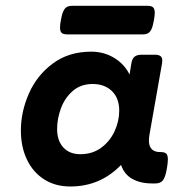

<svg xmlns="http://www.w3.org/2000/svg" viewBox="-20 -643 640 673"><path d="M190.4 -546.9Q190.4 -557.1 193.4 -572.3Q196.8 -592.8 201.9 -603.5Q207 -614.3 214.1 -618.4Q221.2 -622.6 232.9 -622.6H497.6Q510.7 -622.6 516.6 -617.2Q522.5 -611.8 522.5 -597.7Q522.5 -587.9 519.5 -572.3Q516.1 -551.8 511 -541Q505.9 -530.3 498.8 -526.4Q491.7 -522.5 480 -522.5H215.3Q202.1 -522.5 196.3 -527.6Q190.4 -532.7 190.4 -546.9ZM568.4 -84Q568.4 -72.8 565.4 -55.2Q560.1 -22.5 551.3 -11.2Q542.5 0 524.9 0H513.2Q472.2 0 443.8 -15.9Q415.5 -31.7 404.3 -64.9Q331.5 10.7 226.6 10.7Q173.8 10.7 134.8 -14.2Q95.7 -39.1 74.5 -83.5Q53.2 -127.9 53.2 -185.5Q53.2 -251 81.1 -314.7Q108.9 -378.4 164.8 -420.2Q220.7 -461.9 299.8 -461.9Q344.2 -461.9 380.1 -440.2Q416 -418.5 434.1 -381.8L440.4 -420.4Q442.9 -437 451.4 -444.1Q460 -451.2 476.6 -451.2H522.5Q536.1 -451.2 542.5 -446.3Q548.8 -441.4 548.8 -430.7Q548.8 -428.2 547.9 -420.4L503.9 -170.9Q502 -160.6 502 -150.4Q502 -109.9 542 -109.9H544.4Q557.1 -109.9 562.7 -104.5Q568.4 -99.1 568.4 -84ZM397.9 -254.9Q397.9 -299.3 372.1 -324Q346.2 -348.6 304.7 -348.6Q263.2 -348.6 235.1 -324.2Q207 -299.8 193.6 -263.2Q180.2 -226.6 180.2 -190.9Q180.2 -149.9 201.9 -126.2Q223.6 -102.5 261.7 -102.5Q303.7 -102.5 334.5 -125Q365.2 -147.5 381.6 -182.9Q397.9 -218.3 397.9 -254.9Z"/></svg>

Font: Courier Prime Sans
Style: Bold Italic
Weight: 700
Italic angle: -10°
Designer: Alan Dague-Greene
Foundry: Quote-Unquote Apps
Version: Version 3.020